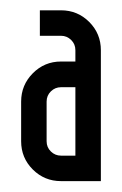

<svg xmlns="http://www.w3.org/2000/svg" viewBox="-20 -734 233 367"><path d="M124.1 -567.3H96.6Q85.4 -567.3 77.3 -559.4Q69.1 -551.4 69.1 -539.8V-464Q69.1 -452.3 77.3 -444.4Q85.4 -436.5 96.6 -436.5H124.1ZM96.6 -714.3Q128.3 -714.3 150.6 -692Q172.8 -669.7 172.8 -638.1V-387.8H96.6Q65 -387.8 42.7 -410Q20.4 -432.3 20.4 -464V-539.8Q20.4 -571.4 42.7 -593.9Q65 -616.4 96.6 -616.4H124.1V-638.1Q124.1 -649.7 116 -657.6Q107.9 -665.6 96.6 -665.6H56.2V-714.3Z"/></svg>

Font: Marapfhont
Style: Book
Weight: 400
Version: Version 0.15